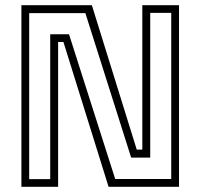

<svg xmlns="http://www.w3.org/2000/svg" viewBox="-20 -720 772 740"><path d="M92.5 -29.5H173.5V-588H246L424 -30H640V-670.5H559V-112.5H485.5L309 -669.5H92.5ZM62.5 0V-700H334L507 -143.5H528.5V-700H670V0H398.5L224.5 -558H204V0Z"/></svg>

Font: Tourney Light
Style: Regular
Weight: 300
Version: Version 1.015